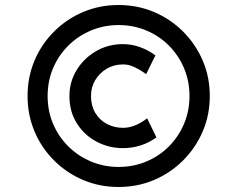

<svg xmlns="http://www.w3.org/2000/svg" viewBox="-20 -733 946 766"><path d="M453 13Q378 13 312.5 -14.5Q247 -42 196.5 -92Q146 -142 118 -208Q90 -274 90 -350Q90 -426 118 -492Q146 -558 196.5 -608Q247 -658 312.5 -685.5Q378 -713 453 -713Q528 -713 593.5 -685.5Q659 -658 709.5 -608Q760 -558 788.5 -492Q817 -426 817 -350Q817 -274 788.5 -208Q760 -142 709.5 -92Q659 -42 593.5 -14.5Q528 13 453 13ZM471 -142Q414 -142 365 -168Q316 -194 286.5 -241Q257 -288 257 -350Q257 -406 285.5 -453Q314 -500 362.5 -528.5Q411 -557 471 -557Q505 -557 538.5 -545Q572 -533 600 -512L563 -437Q548 -448 532.5 -457Q517 -466 502 -471Q487 -476 471 -476Q435 -476 406 -459Q377 -442 360 -413.5Q343 -385 343 -350Q343 -312 360 -283Q377 -254 406.5 -238.5Q436 -223 471 -223Q495 -223 519.5 -233Q544 -243 567 -261L604 -185Q574 -163 540 -152.5Q506 -142 471 -142ZM453 -67Q512 -67 563.5 -88.5Q615 -110 653.5 -148.5Q692 -187 714 -238.5Q736 -290 736 -350Q736 -410 714 -461.5Q692 -513 653.5 -551.5Q615 -590 563.5 -611.5Q512 -633 453 -633Q395 -633 343.5 -611.5Q292 -590 253 -551.5Q214 -513 192 -461.5Q170 -410 170 -350Q170 -290 192 -238.5Q214 -187 253 -148.5Q292 -110 343.5 -88.5Q395 -67 453 -67Z"/></svg>

Font: Lexend Mega
Style: Regular
Weight: 400
Designer: Bonnie Shaver-Troup, Thomas Jockin
Foundry: Lexend
Version: Version 1.007